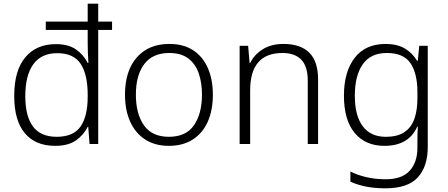

<svg xmlns="http://www.w3.org/2000/svg" viewBox="-20 -780 2425 1040"><path d="M279 10Q172 10 114.5 -58.5Q57 -127 57 -260Q57 -398 117 -469.5Q177 -541 283 -541Q351 -541 392.5 -511.5Q434 -482 455 -439H459Q457 -462 456 -491Q455 -520 455 -544V-618H228V-663H455V-760H512V-663H587V-618H512V0H465L458 -93H455Q434 -50 392 -20Q350 10 279 10ZM287 -39Q378 -39 416.5 -95Q455 -151 455 -256V-266Q455 -376 417 -434Q379 -492 290 -492Q204 -492 160.5 -432Q117 -372 117 -259Q117 -151 158.5 -95Q200 -39 287 -39Z M1133 -267Q1133 -183 1105.5 -121Q1078 -59 1024.5 -24.5Q971 10 894 10Q820 10 767 -24Q714 -58 685.5 -120.5Q657 -183 657 -267Q657 -396 721 -469Q785 -542 898 -542Q974 -542 1026.5 -507.5Q1079 -473 1106 -411Q1133 -349 1133 -267ZM716 -267Q716 -164 759.5 -101.5Q803 -39 895 -39Q988 -39 1031 -102Q1074 -165 1074 -267Q1074 -333 1056 -384Q1038 -435 999 -464Q960 -493 897 -493Q807 -493 761.5 -433Q716 -373 716 -267Z M1516 -542Q1607 -542 1655 -495Q1703 -448 1703 -348V0H1647V-344Q1647 -420 1612 -456.5Q1577 -493 1510 -493Q1335 -493 1335 -290V0H1278V-532H1324L1332 -440H1336Q1357 -484 1403 -513Q1449 -542 1516 -542Z M2069 -542Q2131 -542 2172.5 -517.5Q2214 -493 2239 -451H2243L2251 -532H2297V17Q2297 122 2243 181Q2189 240 2068 240Q2008 240 1961.5 230.5Q1915 221 1878 204V149Q1915 168 1964 179.5Q2013 191 2070 191Q2157 191 2199 145Q2241 99 2241 20V-11Q2241 -32 2241.5 -53.5Q2242 -75 2243 -94H2240Q2194 10 2062 10Q1959 10 1901 -60Q1843 -130 1843 -262Q1843 -391 1901 -466.5Q1959 -542 2069 -542ZM2075 -493Q1988 -493 1945 -432Q1902 -371 1902 -261Q1902 -153 1945 -96Q1988 -39 2069 -39Q2135 -39 2172.5 -65.5Q2210 -92 2225.5 -139Q2241 -186 2241 -246V-281Q2241 -382 2203.5 -437.5Q2166 -493 2075 -493Z"/></svg>

Font: RS Noto Sans Light
Style: Regular
Weight: 300
Designer: Monotype Design Team
Foundry: Monotype Imaging Inc.
Version: Version 3.10